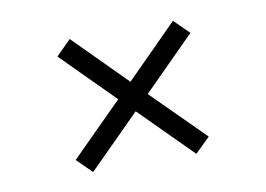

<svg xmlns="http://www.w3.org/2000/svg" viewBox="-46 -455 620 447"><g transform="rotate(-10 263.5 -231.0)"><path d="M298.3 -230 420.9 -107.9 385.7 -73.2 263.7 -195.3 141.6 -73.2 106.4 -107.9 228.5 -230 106.4 -352.5 141.6 -387.7 263.7 -265.1 385.7 -387.7 420.9 -353Z"/></g></svg>

Font: Libertinage
Style: b
Weight: 400
Designer: OSP
Foundry: OSP
Version: Version 1.0; 2008; OFL relea